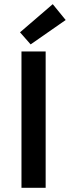

<svg xmlns="http://www.w3.org/2000/svg" viewBox="-20 -901 335 921"><path d="M127 -688 76 -746 233 -881 295 -805ZM83 0V-654H199V0Z"/></svg>

Font: TypoPRO Source Sans Pro
Style: Regular
Weight: 600
Designer: Paul D. Hunt
Foundry: Adobe Systems Incorporated
Version: Version 2.020;PS 2.000;hotconv 1.0.86;makeotf.lib2.5.63406